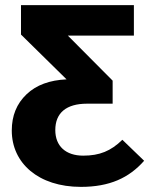

<svg xmlns="http://www.w3.org/2000/svg" viewBox="-20 -713 587 750"><path d="M458 -167C413 -123 369 -105 305 -105C237 -105 196 -142 196 -205C196 -272 239 -308 320 -308H420V-398L245 -574H503V-693H62V-578L240 -403C174 -400 122 -381 84 -345C45 -308 26 -261 26 -203C26 -76 130 17 296 17C408 17 484 -18 543 -85Z"/></svg>

Font: Fira Sans
Style: Bold
Weight: 700
Designer: Carrois Corporate & Edenspiekermann AG
Foundry: Carrois Corporate GbR & Edenspiekermann AG
Version: Version 4.203